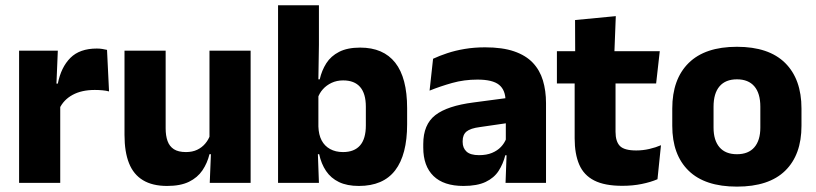

<svg xmlns="http://www.w3.org/2000/svg" viewBox="-20 -680 3034 714"><path d="M201 -276 159 -369H195Q207 -430 241.8 -464.8Q276.5 -499.5 340 -499.5Q351 -499.5 360.2 -498Q369.5 -496.5 378 -494.5L385.5 -340Q375 -343 361 -344.2Q347 -345.5 332.5 -345.5Q283.5 -345.5 250 -327.2Q216.5 -309 201 -276ZM51 0V-491.5H195L188.5 -334.5L204 -332.5V0Z M596 -491.5V-202.5Q596 -175.5 603 -155.8Q610 -136 626.5 -125.2Q643 -114.5 671.5 -114.5Q695.5 -114.5 713.2 -123Q731 -131.5 743.2 -146Q755.5 -160.5 761.5 -178L785 -106.5H759Q751 -73.5 732.8 -46.5Q714.5 -19.5 682.8 -4Q651 11.5 601.5 11.5Q547 11.5 511.8 -9.8Q476.5 -31 459.8 -73Q443 -115 443 -178V-491.5ZM912 -491.5V0H760L765 -123L759 -137V-491.5Z M1314.5 11.5Q1270.5 11.5 1240.5 -3Q1210.5 -17.5 1192.5 -44.2Q1174.5 -71 1167 -106.5H1127.5L1164 -209.5Q1165 -179 1176 -158Q1187 -137 1207.5 -125.8Q1228 -114.5 1255.5 -114.5Q1297.5 -114.5 1319 -139.2Q1340.5 -164 1340.5 -213.5V-283Q1340.5 -332 1319.2 -356.5Q1298 -381 1256 -381Q1232.5 -381 1213.2 -372Q1194 -363 1180.8 -348.2Q1167.5 -333.5 1161.5 -314.5L1127 -385H1169Q1176.5 -418 1193.5 -444.8Q1210.5 -471.5 1241.2 -487.2Q1272 -503 1319.5 -503Q1405.5 -503 1449.8 -446.8Q1494 -390.5 1494 -278V-218Q1494 -104.5 1449.5 -46.5Q1405 11.5 1314.5 11.5ZM1014 0V-660.5H1166V-513.5L1163.5 -356L1164 -342.5V-154L1161.5 -124.5L1166 0Z M1860 0 1864.5 -123 1861 -130.5V-284L1860 -304Q1860 -345 1836 -364.5Q1812 -384 1755.5 -384Q1706 -384 1661.5 -371.5Q1617 -359 1577.5 -343L1590.5 -461.5Q1614 -472.5 1643.2 -482.2Q1672.5 -492 1708 -498Q1743.5 -504 1784 -504Q1848.5 -504 1892 -489Q1935.5 -474 1961.5 -446.5Q1987.5 -419 1999 -380.8Q2010.5 -342.5 2010.5 -296.5V0ZM1703.5 11.5Q1630 11.5 1592 -25.5Q1554 -62.5 1554 -131V-144.5Q1554 -217 1598.8 -251.8Q1643.5 -286.5 1741 -299L1873 -316.5L1882 -224.5L1765 -207.5Q1729.5 -203 1715 -191Q1700.5 -179 1700.5 -155.5V-152Q1700.5 -129.5 1715 -116.2Q1729.5 -103 1761.5 -103Q1789.5 -103 1809.8 -111.5Q1830 -120 1843 -133.8Q1856 -147.5 1862.5 -164.5L1884 -102.5H1859Q1851 -70.5 1834.2 -44.5Q1817.5 -18.5 1786 -3.5Q1754.5 11.5 1703.5 11.5Z M2294 11Q2228.5 11 2189.8 -8.8Q2151 -28.5 2134 -68Q2117 -107.5 2117 -165.5V-440H2269V-190Q2269 -154 2285.2 -137.2Q2301.5 -120.5 2346 -120.5Q2370.5 -120.5 2394.5 -126Q2418.5 -131.5 2438 -140L2425 -13.5Q2399.5 -2.5 2366.2 4.2Q2333 11 2294 11ZM2051 -369.5V-489.5H2433.5L2420 -369.5ZM2119 -478.5 2118.5 -605.5 2270 -620 2264.5 -478.5Z M2720.5 14Q2601.5 14 2540.8 -45.2Q2480 -104.5 2480 -212V-276.5Q2480 -385.5 2541 -445.8Q2602 -506 2720.5 -506Q2839 -506 2899.8 -445.8Q2960.5 -385.5 2960.5 -276.5V-212Q2960.5 -104.5 2900 -45.2Q2839.5 14 2720.5 14ZM2720.5 -106.5Q2763 -106.5 2785.2 -132.2Q2807.5 -158 2807.5 -205.5V-283Q2807.5 -333 2785.2 -359Q2763 -385 2720.5 -385Q2678 -385 2655.8 -359Q2633.5 -333 2633.5 -283V-205.5Q2633.5 -158 2655.8 -132.2Q2678 -106.5 2720.5 -106.5Z"/></svg>

Font: Anek Odia Medium
Style: Bold
Weight: 700
Version: Version 1.003